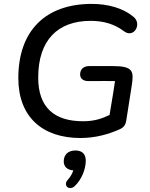

<svg xmlns="http://www.w3.org/2000/svg" viewBox="-20 -699 770 985"><path d="M393 9C472 9 541 -12 592 -35C614 -44 624 -57 628 -82L656 -261C667 -333 664 -360 559 -360H438C409 -360 391 -344 391 -317C391 -297 406 -283 433 -283C500 -284 546 -283 570 -283C567 -261 558 -202 542 -109C503 -91 466 -77 406 -77C257 -77 176 -149 176 -301C176 -494 277 -592 445 -592C512 -592 569 -575 617 -538C668 -501 712 -579 662 -615C611 -657 534 -679 451 -679C215 -679 74 -543 74 -298C74 -99 198 9 393 9ZM364 255C397 224 420 171 420 125C420 91 401 73 367 73C331 73 307 93 307 129C307 156 325 173 356 175C351 191 343 206 329 222C300 252 336 283 364 255Z"/></svg>

Font: SN Pro Medium
Style: Italic
Weight: 400
Italic angle: -9°
Designer: Tobias Whetton
Foundry: Supernotes
Version: Version 1.001;Glyphs 3.2 (3249)